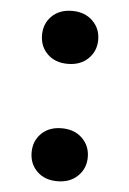

<svg xmlns="http://www.w3.org/2000/svg" viewBox="-46 -595 426 635"><g transform="rotate(5 167.5 -277.5)"><path d="M100.6 -19.5Q75.2 -44.4 75.2 -82.5Q75.2 -120.6 100.6 -145.5Q126 -170.4 168 -170.4Q210 -170.4 235.8 -145.3Q261.7 -120.1 261.7 -82.5Q261.7 -44.9 235.8 -19.8Q210 5.4 168 5.4Q126 5.4 100.6 -19.5ZM101.1 -409.2Q75.7 -434.1 75.7 -472.2Q75.7 -510.3 101.1 -535.2Q126.5 -560.1 168.5 -560.1Q210.4 -560.1 236.3 -534.9Q262.2 -509.8 262.2 -472.2Q262.2 -434.6 236.3 -409.4Q210.4 -384.3 168.5 -384.3Q126.5 -384.3 101.1 -409.2Z"/></g></svg>

Font: Bert Sans Black
Style: Regular
Weight: 900
Designer: Christian Robertson, Adam Twardoch, & Cristiano Sobral
Foundry: Google
Version: Version 12.135;January 10, 2020;FontCreator 12.0.0.2547 64-b